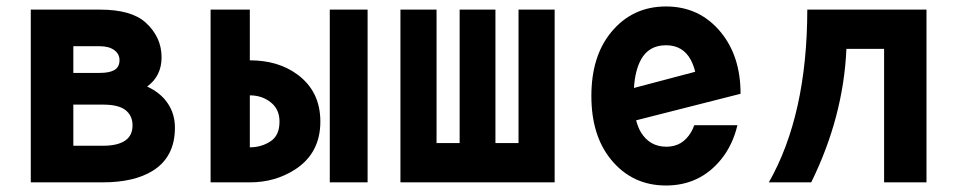

<svg xmlns="http://www.w3.org/2000/svg" viewBox="-20 -567 2970 597"><path d="M75.7 0V-537.1H290.5Q388.2 -537.1 432.6 -497.1Q482.4 -452.1 482.4 -388.7Q482.4 -330.6 437.5 -297.9Q480 -278.3 502 -245.1Q523.9 -212.4 523.9 -169.9Q523.9 -79.1 455.1 -36.1Q397 0 299.3 0ZM208 -241.7V-113.8H299.8Q347.2 -113.8 370.6 -130.9Q392.1 -146.5 392.1 -177.2Q392.1 -208 369.1 -225.6Q347.2 -241.7 299.8 -241.7ZM208 -423.3V-340.3H290Q320.3 -340.3 335.4 -349.1Q351.6 -358.4 351.6 -379.9Q351.6 -399.4 335.4 -411.1Q318.8 -423.3 290 -423.3Z M1123 0H1005.4V-537.1H1123ZM756.8 -108.9Q793.5 -108.9 822.3 -128.4Q849.1 -146.5 849.1 -189Q849.1 -226.6 822.8 -248Q795.4 -270.5 756.8 -270.5ZM634.8 0V-537.1H756.8V-379.4Q844.2 -379.4 903.3 -336.4Q976.1 -283.7 976.1 -189Q976.1 -90.8 897.5 -40Q835.4 0 757.3 0Z M1225.1 0V-537.1H1337.4V-122.1H1409.2V-537.1H1520.5V-122.1H1592.3V-537.1H1704.6V0Z M2272.9 -177.7Q2258.3 -115.7 2221.7 -70.8Q2155.8 9.8 2050.8 9.8Q1945.8 9.8 1879.9 -70.8Q1818.8 -145.5 1818.8 -268.6Q1818.8 -391.6 1879.9 -466.3Q1945.8 -546.9 2050.8 -546.9Q2155.8 -546.9 2221.7 -466.3Q2282.7 -391.6 2282.7 -275.4L1958 -192.9Q1963.9 -170.4 1973.1 -155.3Q2000.5 -110.8 2052.2 -110.8Q2101.6 -110.8 2128.4 -155.3Q2134.3 -165 2138.7 -177.7ZM1951.2 -293.5 2141.6 -343.8Q2136.7 -363.8 2128.4 -379.9Q2104 -426.3 2050.8 -426.3Q1997.6 -426.3 1973.1 -381.8Q1954.6 -348.1 1951.2 -293.5Z M2370.6 0Q2489.7 -209 2490.2 -537.1H2860.8V0H2729V-415H2611.8Q2602.5 -203.6 2502.4 0Z"/></svg>

Font: Consola Mono
Style: Bold
Weight: 700
Monospace: yes
Designer: Wojciech Kalinowski "wmk69" (wmk69@o2.pl)
Foundry: Wojciech Kalinowski "wmk69" (wmk69@o2.pl)
Version: Version 2.1.0